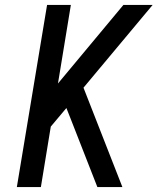

<svg xmlns="http://www.w3.org/2000/svg" viewBox="-20 -755 640 775"><path d="M48 0 170 -735H266L214 -418L478 -735H596L317 -401L474 0H373L265 -276L248 -319L185 -244L145 0Z"/></svg>

Font: Iosevka SS04 Medium Extended
Style: Italic
Weight: 500
Width: 7
Italic angle: -9°
Monospace: yes
Designer: Belleve Invis
Foundry: Belleve Invis
Version: Version 19.0.0; ttfautohint (v1.8.4)